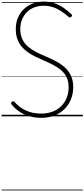

<svg xmlns="http://www.w3.org/2000/svg" viewBox="-20 -1473 1069 2431"><path d="M503 19Q449 19 397 9.5Q345 0 297 -20.5Q249 -41 206 -73Q163 -105 128 -149Q120 -159 120 -166.5Q120 -174 129 -182Q139 -191 146 -191.5Q153 -192 166 -179Q209 -133 259.5 -100.5Q310 -68 371 -51.5Q432 -35 503 -35Q579 -35 642.5 -58.5Q706 -82 752.5 -126.5Q799 -171 824 -233Q849 -295 849 -371Q849 -444 823 -496Q797 -548 752 -586Q707 -624 650 -653Q593 -682 532 -708Q479 -731 427.5 -756Q376 -781 331.5 -812Q287 -843 253 -884Q219 -925 199.5 -979Q180 -1033 180 -1105Q180 -1187 208 -1251Q236 -1315 285 -1360.5Q334 -1406 397 -1429.5Q460 -1453 531 -1453Q612 -1453 675.5 -1430Q739 -1407 790 -1370.5Q841 -1334 884 -1293Q893 -1285 892.5 -1277.5Q892 -1270 884 -1262Q875 -1252 867 -1251.5Q859 -1251 848 -1260Q798 -1303 749.5 -1334.5Q701 -1366 648 -1383Q595 -1400 531 -1400Q466 -1400 412 -1378.5Q358 -1357 319 -1317.5Q280 -1278 258.5 -1224Q237 -1170 237 -1105Q237 -1026 265.5 -971Q294 -916 341 -877.5Q388 -839 445.5 -810.5Q503 -782 562 -757Q626 -730 687 -698Q748 -666 798 -622Q848 -578 877.5 -516.5Q907 -455 907 -371Q907 -286 878 -214.5Q849 -143 795 -90.5Q741 -38 667 -9.5Q593 19 503 19ZM0 928H1029V938H0ZM0 -20H1029V0H0ZM0 -505H1029V-500H0ZM0 -1448H1029V-1438H0Z"/></svg>

Font: Playwrite ID Guides
Style: Regular
Weight: 400
Designer: Veronika Burian, José Scaglione
Foundry: TypeTogether
Version: Version 1.003